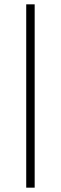

<svg xmlns="http://www.w3.org/2000/svg" viewBox="-20 -708 281 886"><path d="M140 158H101V-688H140Z"/></svg>

Font: Roundo Light
Style: Regular
Weight: 300
Designer: Namrata Goyal (Gurmukhi), Shiva Nallaperumal (Latin)
Foundry: Indian Type Foundry
Version: Version 1.000;PS 1.0;hotconv 1.0.88;makeotf.lib2.5.647800